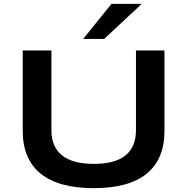

<svg xmlns="http://www.w3.org/2000/svg" viewBox="-20 -967 973 997"><path d="M467 10Q284 10 191 -65.5Q98 -141 98 -287V-705H247V-291Q247 -204 302.5 -160Q358 -116 467 -116Q577 -116 631.5 -160Q686 -204 686 -291V-705H834V-287Q834 -141 742 -65.5Q650 10 467 10ZM412 -765 559 -947H716L521 -765Z"/></svg>

Font: Nunito Sans 10pt Expanded
Style: Bold
Weight: 700
Width: 7
Designer: Vernon Adams
Foundry: Vernon Adams
Version: Version 3.101;gftools[0.9.27]